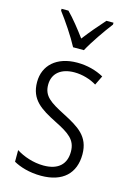

<svg xmlns="http://www.w3.org/2000/svg" viewBox="-119 -824 605 893"><g transform="rotate(15 184.0 -377.5)"><path d="M161 -606H213C237 -651 281 -714 313 -756V-765H279C245 -727 218 -695 187 -655C159 -693 125 -736 96 -765H63V-756C93 -717 137 -652 161 -606ZM332 -136C332 -223 276 -255 201 -294C129 -331 94 -353 94 -408C94 -463 134 -495 198 -495C236 -495 276 -483 305 -465L327 -510C291 -530 247 -542 199 -542C100 -542 41 -487 41 -407C41 -322 95 -289 172 -250C242 -215 277 -191 277 -134C277 -75 242 -39 170 -39C121 -39 72 -56 38 -78V-22C68 -5 114 10 171 10C275 10 332 -44 332 -136Z"/></g></svg>

Font: Noto Sans Malayalam Condensed Light
Style: Regular
Weight: 300
Width: 3
Designer: Jelle Bosma - Monotype Design Team
Foundry: Monotype Imaging Inc.
Version: Version 2.104